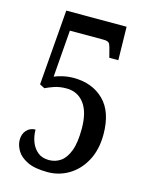

<svg xmlns="http://www.w3.org/2000/svg" viewBox="-111 -784 667 864"><g transform="rotate(15 223.0 -352.0)"><path d="M195 10Q135 10 100.5 -7Q66 -24 51.5 -49Q37 -74 37 -98Q37 -126 53 -143.5Q69 -161 94 -161Q94 -131 104 -104.5Q114 -78 134.5 -61Q155 -44 187 -44Q217 -44 241 -60.5Q265 -77 279.5 -115Q294 -153 294 -218Q294 -296 263.5 -336Q233 -376 181 -376Q149 -376 124.5 -367.5Q100 -359 84 -351L61 -363L89 -714H370L373 -559H331L325 -582Q319 -609 313.5 -620Q308 -631 285 -631H128L111 -412Q126 -419 150.5 -424.5Q175 -430 200 -430Q287 -430 341 -377Q395 -324 395 -218Q395 -148 367.5 -96.5Q340 -45 294.5 -17.5Q249 10 195 10Z"/></g></svg>

Font: Noto Serif Myanmar ExtraCondensed Medium
Style: Regular
Weight: 500
Width: 2
Designer: Ben Mitchell and the Monotype Design Team
Foundry: Monotype Imaging Inc.
Version: Version 2.106; ttfautohint (v1.8.4.7-5d5b)